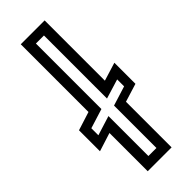

<svg xmlns="http://www.w3.org/2000/svg" viewBox="-255 -776 802 802"><g transform="rotate(-45 146.0 -375.0)"><path d="M76.5 0V-226L-5.5 -200V-324L76.5 -350V-750H217.5V-394L298.5 -419V-294.5L217.5 -269.5V0ZM123.5 -43H171V-293.5L257.5 -320.5V-361.5L171 -335V-707.5H123.5V-320.5L37 -293.5V-252L123.5 -279Z"/></g></svg>

Font: Tourney Thin Medium
Style: Regular
Weight: 500
Version: Version 1.015